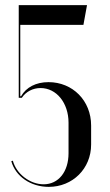

<svg xmlns="http://www.w3.org/2000/svg" viewBox="-20 -719 429 748"><path d="M24 -91C41 -31 100 9 170 9C263 9 335 -62 335 -156V-230C335 -327 263 -399 169 -399C120 -399 82 -379 62 -344H59V-622H305L319 -699H53V-338H65C81 -362 108 -376 138 -376C200 -376 247 -318 247 -241V-122C247 -50 208 -1 150 -1C97 -1 44 -41 30 -93Z"/></svg>

Font: Moniqa SemBd Display
Style: Regular
Weight: 600
Designer: Rajesh Rajput
Foundry: Rajesh Rajput
Version: Version 1.000